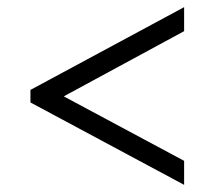

<svg xmlns="http://www.w3.org/2000/svg" viewBox="-20 -626 599 536"><path d="M494 -110V-177L158 -357L494 -539V-606L65 -375V-340Z"/></svg>

Font: Noto Serif
Style: Regular
Weight: 400
Designer: Monotype Design Team
Foundry: Monotype Imaging Inc.
Version: Version 2.015